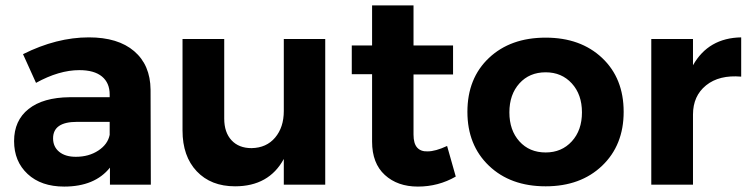

<svg xmlns="http://www.w3.org/2000/svg" viewBox="-20 -682 2767 709"><path d="M32 -161Q32 -237 85.5 -279.5Q139 -322 237 -323H385V-333Q385 -376 356.5 -399.5Q328 -423 273 -423Q198 -423 113 -376L65 -482Q189 -544 308 -544Q416 -544 475.5 -493Q535 -442 536 -351L537 0H386V-63Q330 7 217 7Q132 7 82 -39.5Q32 -86 32 -161ZM176 -171Q176 -140 198.5 -121.5Q221 -103 260 -103Q308 -103 343 -126Q378 -149 385 -184V-232H264Q176 -232 176 -171Z M654 -200V-538H808V-244Q808 -193 835 -164Q862 -135 909 -135Q964 -136 996 -174Q1028 -212 1028 -272V-538H1181V0H1028V-95Q973 6 848 6Q759 6 706.5 -49.5Q654 -105 654 -200Z M1279 -408V-514H1354V-662H1507V-514H1653V-407H1507V-185Q1507 -152 1520.5 -137Q1534 -122 1559 -123Q1588 -123 1631 -143L1663 -30Q1599 7 1523 7Q1448 7 1401 -36Q1354 -79 1354 -159V-408Z M1706 -269Q1706 -393 1785.5 -468Q1865 -543 1995 -543Q2124 -543 2203.5 -468Q2283 -393 2283 -269Q2283 -146 2203.5 -70Q2124 6 1995 6Q1865 6 1785.5 -70Q1706 -146 1706 -269ZM1995 -119Q2054 -119 2091.5 -160Q2129 -201 2129 -267Q2129 -333 2091.5 -374Q2054 -415 1995 -415Q1935 -415 1898 -374Q1861 -333 1861 -267Q1861 -201 1898 -160Q1935 -119 1995 -119Z M2385 0V-538H2539V-441Q2596 -542 2717 -544V-399Q2636 -406 2587.5 -367Q2539 -328 2539 -259V0Z"/></svg>

Font: Trueno
Style: SBd
Weight: 600
Designer: Julieta Ulanovsky
Foundry: Julieta Ulanovsky
Version: Version 3.001b